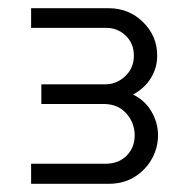

<svg xmlns="http://www.w3.org/2000/svg" viewBox="-20 -720 465 469"><path d="M56 -271V-320H237Q270 -320 289.5 -340Q309 -360 309 -389Q309 -420 288.5 -443Q268 -466 233 -466H81V-514H237Q265 -514 286 -534Q307 -554 307 -584Q307 -614 287 -633Q267 -652 239 -652H56V-700H245Q295 -700 329.5 -666Q364 -632 364 -584Q364 -555 349 -530Q334 -505 305 -489Q334 -475 350 -447.5Q366 -420 366 -390Q366 -359 351 -332Q336 -305 309 -288Q282 -271 245 -271Z"/></svg>

Font: MuseoModerno Light
Style: Regular
Weight: 300
Designer: Pablo Cosgaya, Héctor Gatti, Marcela Romero, and the Authors of The MuseoModerno Project.
Foundry: Omnibus-Type Team
Version: Version 1.001